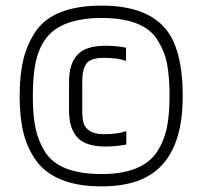

<svg xmlns="http://www.w3.org/2000/svg" viewBox="-20 -664 721 684"><path d="M542 -520Q494 -600 342 -600Q223 -600 164 -549Q114 -505 102 -412Q97 -374 97 -314Q97 -254 106.5 -208Q116 -162 141 -122Q191 -44 342 -44Q488 -44 540 -124Q565 -163 574.5 -209.5Q584 -256 584 -322.5Q584 -389 575.5 -434.5Q567 -480 542 -520ZM226 -374Q226 -436 255.5 -468.5Q285 -501 356 -501Q398 -501 429 -494V-447Q399 -458 351 -458Q303 -458 288 -437.5Q273 -417 273 -374V-269Q273 -229 283 -214Q301 -186 350.5 -186Q400 -186 430 -197V-149Q392 -142 356 -142Q285 -142 255.5 -174.5Q226 -207 226 -269ZM107 -552Q170 -644 342 -644Q540 -644 598 -516Q631 -443 631 -321Q631 -86 482 -24Q424 0 341 0Q258 0 199.5 -23.5Q141 -47 109 -91.5Q77 -136 63.5 -191.5Q50 -247 50 -321.5Q50 -396 63 -451Q76 -506 107 -552Z"/></svg>

Font: Khand Light
Style: Regular
Weight: 300
Designer: Devanagari: Sanchit Sawaria, Jyotish Sonowal; Latin: Satya Rajpurohit
Foundry: Indian Type Foundry
Version: Version 1.101;PS 1.0;hotconv 1.0.78;makeotf.lib2.5.61930; tt